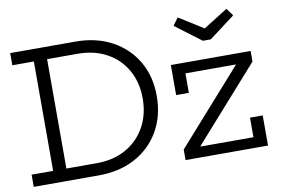

<svg xmlns="http://www.w3.org/2000/svg" viewBox="-81 -924 1559 1063"><g transform="rotate(-10 698.5 -393.0)"><path d="M1134.5 -634H1090L944.5 -743.5L975 -785.5L1112 -699.5L1249 -785.5L1279.5 -743.5ZM325.5 0V-68.5H393.5Q487.5 -68.5 557.8 -107.8Q628 -147 667.2 -217Q706.5 -287 706.5 -378Q706.5 -468.5 667.2 -537.5Q628 -606.5 557.8 -645Q487.5 -683.5 393.5 -683.5H325.5V-752H393.5Q511 -752 599.2 -704.2Q687.5 -656.5 736.5 -572.2Q785.5 -488 785.5 -378Q785.5 -266.5 736.5 -181.2Q687.5 -96 599.2 -48Q511 0 393.5 0ZM27.5 0V-68.5H148.5V-683.5H27.5V-752H351.5V-683.5H223V-68.5H351.5V0ZM881 -59.5 1246 -470.5V-492L1340.5 -473L976 -62.5V-38.5ZM1340.5 -532.5V-473H963.5V-363.5H892V-532.5ZM1273 -169.5H1344.5V0H881V-59.5H1273Z"/></g></svg>

Font: Hepta Slab ExtraLight
Style: Regular
Weight: 400
Version: Version 1.102